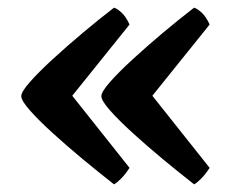

<svg xmlns="http://www.w3.org/2000/svg" viewBox="-20 -510 622 501"><path d="M277.5 -29Q238.5 -59.5 196.2 -94.5Q154 -129.5 117.5 -162.8Q81 -196 58.2 -221.8Q35.5 -247.5 35.5 -259Q35.5 -270.5 58.2 -296.2Q81 -322 117.5 -355.5Q154 -389 196.2 -424.5Q238.5 -460 277.5 -490Q285 -488 296.8 -477.5Q308.5 -467 318 -446L139.5 -224L140.5 -295.5L318 -72Q307 -55 295.5 -43.5Q284 -32 277.5 -29ZM486.5 -29Q447.5 -59.5 405.2 -94.5Q363 -129.5 326.5 -162.8Q290 -196 267.2 -221.8Q244.5 -247.5 244.5 -259Q244.5 -270.5 267.2 -296.2Q290 -322 326.5 -355.5Q363 -389 405.2 -424.5Q447.5 -460 486.5 -490Q494 -488 505.8 -477.5Q517.5 -467 527 -446L348.5 -224L349.5 -295.5L527 -72Q516 -55 504.5 -43.5Q493 -32 486.5 -29Z"/></svg>

Font: Texturina Medium
Style: Regular
Weight: 500
Designer: Guillermo Torres Carreño
Foundry: Omnibus-Type
Version: Version 1.003